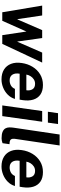

<svg xmlns="http://www.w3.org/2000/svg" viewBox="828 -1610 793 2488"><g transform="rotate(90 1224.0 -366.5)"><path d="M139.5 0 53 -517H181L228.5 -196.5H232L371 -517H473.5L518.5 -196.5H522L662 -517H791.5L549 0H436L389 -313L250 0Z M1009 10Q934 10 882.2 -22.2Q830.5 -54.5 807.8 -113.5Q785 -172.5 797 -252.5Q808 -330 846 -392.2Q884 -454.5 944.2 -490.8Q1004.5 -527 1081.5 -527Q1158.5 -527 1206 -493.8Q1253.5 -460.5 1271.5 -401.2Q1289.5 -342 1278 -264.5L1271.5 -225H935.5Q925.5 -165.5 948.5 -130.5Q971.5 -95.5 1022 -95.5Q1058 -95.5 1087.2 -111.5Q1116.5 -127.5 1132.5 -164H1262.5Q1246 -109 1206 -70Q1166 -31 1114 -10.5Q1062 10 1009 10ZM947 -312H1150Q1157 -359 1136.8 -392Q1116.5 -425 1066 -425Q1034 -425 1008.8 -408.5Q983.5 -392 967.5 -366.2Q951.5 -340.5 947 -312Z M1428.5 -591 1447 -722.5H1588L1569.5 -591ZM1346.5 0 1419.5 -517H1558L1485 0Z M1774.5 9Q1718.5 9 1687.8 -4.5Q1657 -18 1644.5 -40.2Q1632 -62.5 1631.5 -89.8Q1631 -117 1635 -145L1723.5 -743H1865.5L1779.5 -163Q1775.5 -134.5 1784.8 -116.5Q1794 -98.5 1826.5 -95L1849 -93.5L1836 -3.5Q1820.5 2 1804.5 5.5Q1788.5 9 1774.5 9Z M2137.5 10Q2062.5 10 2010.8 -22.2Q1959 -54.5 1936.2 -113.5Q1913.5 -172.5 1925.5 -252.5Q1936.5 -330 1974.5 -392.2Q2012.5 -454.5 2072.8 -490.8Q2133 -527 2210 -527Q2287 -527 2334.5 -493.8Q2382 -460.5 2400 -401.2Q2418 -342 2406.5 -264.5L2400 -225H2064Q2054 -165.5 2077 -130.5Q2100 -95.5 2150.5 -95.5Q2186.5 -95.5 2215.8 -111.5Q2245 -127.5 2261 -164H2391Q2374.5 -109 2334.5 -70Q2294.5 -31 2242.5 -10.5Q2190.5 10 2137.5 10ZM2075.5 -312H2278.5Q2285.5 -359 2265.2 -392Q2245 -425 2194.5 -425Q2162.5 -425 2137.2 -408.5Q2112 -392 2096 -366.2Q2080 -340.5 2075.5 -312Z"/></g></svg>

Font: Public Sans
Style: Bold Italic
Weight: 700
Italic angle: -8°
Designer: The Public Sans project authors (U.S. Web Design System). Libre Franklin designed by Pablo Impallari and Rodrigo Fuenzal
Version: Version 1.008; ttfautohint (v1.8.1) -l 8 -r 50 -G 200 -x 14 